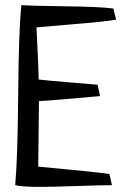

<svg xmlns="http://www.w3.org/2000/svg" viewBox="-20 -731 497 758"><path d="M412.1 -43.9 421.9 0Q383.8 0 283.7 3.4Q183.6 6.8 138.7 6.8Q66.4 6.8 40 0Q49.8 -107.4 51.8 -359.4Q53.7 -611.3 64.5 -710.9Q97.7 -708 240.7 -706.1Q383.8 -704.1 427.7 -697.3L438.5 -653.3Q394.5 -645.5 262.7 -634.8Q130.9 -624 124 -623Q125 -600.6 128.4 -531.2Q131.8 -461.9 132.8 -417Q166 -413.1 253.9 -405.8Q341.8 -398.4 365.2 -396.5L375 -351.6Q168.9 -333 133.8 -332Q133.8 -289.1 132.3 -201.7Q130.9 -114.3 130.9 -73.2Q354.5 -52.7 412.1 -43.9Z"/></svg>

Font: Neucha
Style: Regular
Weight: 400
Designer: Jovanny Lemonad
Foundry: Jovanny Lemonad
Version: Version 001.001